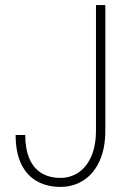

<svg xmlns="http://www.w3.org/2000/svg" viewBox="-20 -731 524 761"><path d="M360.4 -214.8V-710.9H397.5V-214.8Q397.5 -142.1 374.3 -92Q351.1 -42 310.8 -16.1Q270.5 9.8 220.2 9.8Q166.5 9.8 126.5 -12.7Q86.4 -35.2 64.2 -80.8Q42 -126.5 42 -195.8H80.1Q80.1 -141.1 96.2 -103Q112.3 -64.9 143.8 -45.4Q175.3 -25.9 220.2 -25.9Q258.8 -25.9 290.8 -47.1Q322.8 -68.4 341.6 -110.6Q360.4 -152.8 360.4 -214.8Z"/></svg>

Font: Roboto Condensed ExtraLight
Style: Regular
Weight: 250
Designer: Christian Robertson
Foundry: Google
Version: Version 3.008; 2023